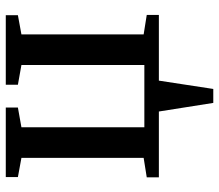

<svg xmlns="http://www.w3.org/2000/svg" viewBox="-68 -516 776 681"><g transform="rotate(-90 320.5 -175.0)"><path d="M296.5 193 266 0H32.5V-43L101.5 -54V-487.5L33.5 -500V-543H280V-500L210 -487.5V-51.5H431V-487.5L361 -500V-543H607.5V-500L539.5 -487.5V-54L608.5 -43V0H375.5L346 193Z"/></g></svg>

Font: Merriweather 48pt Medium
Style: Regular
Weight: 500
Version: Version 2.100